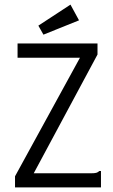

<svg xmlns="http://www.w3.org/2000/svg" viewBox="-20 -811 490 831"><path d="M45 -48 326 -561H56V-623H402V-575L126 -61H373Q389 -61 396.5 -63Q404 -65 410 -71H417V0H45ZM168 -661 146 -700 285 -791 322 -723Z"/></svg>

Font: Inconsolata SemiCondensed
Style: Regular
Weight: 400
Width: 4
Monospace: yes
Designer: Raph Levien, Cyreal, Brenton Simpson
Foundry: Raph Levien, Cyreal, Google
Version: Version 3.000; ttfautohint (v1.8.2.53-6de2)